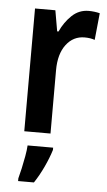

<svg xmlns="http://www.w3.org/2000/svg" viewBox="-55 -589 472 846"><g transform="rotate(5 181.5 -166.0)"><path d="M303 -553Q328 -553 352 -547L340 -428Q321 -435 295 -435Q245 -435 213.5 -393.5Q182 -352 182 -280V0H66V-543H156L172 -451H178Q197 -493 228.5 -523Q260 -553 303 -553ZM199 71Q188 107 169 147.5Q150 188 128 221H58V209Q63 191 69 164Q75 137 80 109Q85 81 86 61H199Z"/></g></svg>

Font: Noto Sans Devanagari Condensed SemiBold
Style: Regular
Weight: 600
Width: 3
Designer: Jelle Bosma - Monotype Design Team
Foundry: Monotype Imaging Inc.
Version: Version 2.004; ttfautohint (v1.8.4.7-5d5b)